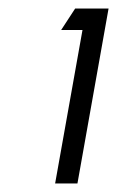

<svg xmlns="http://www.w3.org/2000/svg" viewBox="-20 -745 274 449"><path d="M233.9 -725.1 161.1 -315.9H108.9L172.9 -674.8H123L155.8 -725.1Z"/></svg>

Font: Stilu Light
Style: Italic
Weight: 300
Italic angle: -10°
Designer: Genilson Lima Santos
Foundry: Genilson Lima Santos
Version: Version 1.200;PS 001.200;hotconv 1.0.88;makeotf.lib2.5.64775